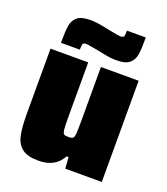

<svg xmlns="http://www.w3.org/2000/svg" viewBox="-133 -807 790 909"><g transform="rotate(20 261.5 -353.0)"><path d="M39 -182V-510H229V-239Q229 -190 231 -172.5Q233 -155 238.5 -150.5Q244 -146 260 -146Q278 -146 284 -151Q290 -156 291.5 -174.5Q293 -193 293 -247V-510H483V0H299L295 -57H285Q251 8 166 8Q111 8 84 -12.5Q57 -33 48 -72.5Q39 -112 39 -182ZM170 -702Q201 -702 234.5 -695Q268 -688 274 -687L296 -683Q319 -678 331 -678Q344 -678 347 -685Q350 -692 350 -714H445Q445 -656 440.5 -627.5Q436 -599 416 -582Q396 -565 351 -565Q321 -565 287.5 -572Q254 -579 248 -580L224 -584Q201 -589 190 -589Q177 -589 174 -582Q171 -575 171 -553H76Q76 -611 80.5 -639.5Q85 -668 105 -685Q125 -702 170 -702Z"/></g></svg>

Font: Saira Semi Condensed Black
Style: Regular
Weight: 900
Width: 4
Designer: Hector Gatti with collaboration of the Omnibus-Type team
Foundry: Omnibus-Type
Version: Version 1.001; ttfautohint (v1.8)